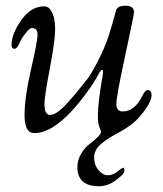

<svg xmlns="http://www.w3.org/2000/svg" viewBox="-20 -450 565 665"><path d="M20 -294Q20 -332 53.5 -380Q87 -428 133 -428Q149 -428 158 -411Q171 -389 171 -349.5Q171 -310 152.5 -212.5Q134 -115 134 -91Q134 -67 140 -59.5Q146 -52 151.5 -52Q157 -52 162.5 -53.5Q168 -55 174 -58.5Q180 -62 185 -66Q190 -70 197.5 -77Q205 -84 209.5 -89Q214 -94 222.5 -103.5Q231 -113 236 -119Q251 -137 273.5 -164.5Q296 -192 320 -240Q344 -288 355.5 -323Q367 -358 382 -414Q386 -430 415 -430Q444 -430 444 -408Q444 -398 413.5 -257Q383 -116 383 -90Q383 -64 405 -64Q447 -64 474 -120Q483 -138 491 -138Q505 -138 505 -120Q505 -102 484.5 -72.5Q464 -43 442 -24.5Q420 -6 385 12.5Q350 31 328 50.5Q306 70 306 95.5Q306 121 321 139Q336 157 353.5 157Q371 157 387 144Q403 131 407 131Q411 131 411 141.5Q411 152 382.5 173.5Q354 195 323 195Q248 195 248 129Q248 104 261 82.5Q274 61 289 50Q330 18 330 7Q330 4 324.5 -9Q319 -22 319 -47.5Q319 -73 323.5 -109Q328 -145 332.5 -170Q337 -195 337 -201.5Q337 -208 333.5 -208Q330 -208 326 -201.5Q322 -195 313 -178.5Q304 -162 291 -144Q182 11 99 11Q65 11 65 -51Q65 -113 87.5 -210Q110 -307 110 -330Q110 -353 90 -353Q83 -353 69 -335.5Q55 -318 47 -299.5Q39 -281 29.5 -281Q20 -281 20 -294Z"/></svg>

Font: Sorts Mill Goudy
Style: Italic
Weight: 400
Italic angle: -7.40001°
Version: Version 003.101